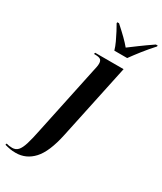

<svg xmlns="http://www.w3.org/2000/svg" viewBox="-369 -852 995 1178"><g transform="rotate(30 128.5 -263.0)"><path d="M-45 240Q-68 240 -85 237Q-102 234 -124 228L-121 218Q-103 224 -79 224Q-54 224 -38.5 207Q-23 190 -11 151Q1 112 14 47L115 -431Q119 -449 122 -463Q125 -477 125 -489Q125 -509 115 -517.5Q105 -526 76 -526H68L71 -536H272L159 -4Q131 128 79.5 184Q28 240 -45 240ZM166 -606Q159 -631 145.5 -660Q132 -689 118 -715.5Q104 -742 94 -759L95 -766H107Q146 -731 172 -705.5Q198 -680 217 -657Q244 -677 281 -704.5Q318 -732 368 -766H381L380 -759Q342 -717 312.5 -679.5Q283 -642 257 -606Z"/></g></svg>

Font: Noto Serif Display ExtraCondensed
Style: Bold Italic
Weight: 700
Width: 2
Italic angle: -12°
Designer: Monotype Design Team
Foundry: Monotype Imaging Inc.
Version: Version 2.009